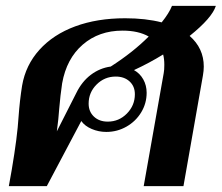

<svg xmlns="http://www.w3.org/2000/svg" viewBox="-20 -632 753 652"><path d="M672 -406Q672 -392 669 -375L603 0H468L536 -384Q538 -394 538 -412Q538 -432 534 -447Q487 -418 435 -394Q455 -383 466.5 -362.5Q478 -342 478 -317Q478 -281 459.5 -250.5Q441 -220 409.5 -202Q378 -184 341 -184Q315 -184 291.5 -194Q268 -204 256 -221L139 0H10L20 -56Q39 -168 43 -235Q47 -291 55 -341Q67 -411 114 -463Q161 -515 235.5 -542.5Q310 -570 405 -570Q475 -570 529 -556Q554 -587 564 -612H713Q700 -571 624 -510Q672 -468 672 -406ZM356 -406Q431 -454 485 -508Q450 -528 396 -528Q316 -528 261 -480.5Q206 -433 191 -349Q185 -309 181 -262Q179 -230 173 -186L239 -316Q258 -355 288.5 -378Q319 -401 356 -406ZM438 -312Q438 -339 420 -355.5Q402 -372 373 -372Q335 -372 308 -345Q281 -318 281 -280Q281 -253 299 -236Q317 -219 346 -219Q384 -219 411 -246.5Q438 -274 438 -312Z"/></svg>

Font: Fahkwang SemiBold
Style: Italic
Weight: 600
Italic angle: -10°
Version: Version 1.000; ttfautohint (v1.6)